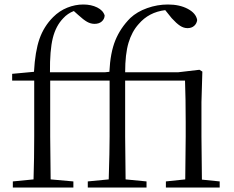

<svg xmlns="http://www.w3.org/2000/svg" viewBox="-20 -833 1040 853"><path d="M717 -27 803 -36 805 -227V-291Q805 -394 802 -475H536V-227L538 -36L631 -27V0H370V-27L463 -36Q467 -162 467 -227V-475H203V-227L205 -36L306 -27V0H37V-27L129 -36Q132 -131 132 -227V-475H34V-505L131 -514Q136 -605 155.5 -660.5Q175 -716 216 -757Q244 -785 279 -799Q314 -813 350 -813Q385 -813 411.5 -800Q438 -787 445 -764Q444 -748 432 -737.5Q420 -727 400 -727Q383 -727 367 -736Q351 -745 327 -767L308 -784Q280 -773 261 -752Q228 -718 214.5 -663.5Q201 -609 202 -512H447L466 -514Q470 -599 492.5 -654Q515 -709 559 -753Q589 -781 634 -797Q679 -813 726 -813Q778 -813 814.5 -793.5Q851 -774 856 -744Q854 -728 842.5 -718Q831 -708 813 -708Q796 -708 780 -718.5Q764 -729 743 -752L714 -788Q641 -779 596 -726Q566 -693 551 -643Q536 -593 536 -512H772L866 -523L879 -515L875 -379V-227L877 -35L956 -27V0H717Z"/></svg>

Font: GL-CurulMinamoto Light
Style: Regular
Weight: 300
Designer: Eunice (kana); Ryoko NISHIZUKA 西塚涼子 (ideographs); Frank Grießhammer (Latin, Greek & Cyrillic); Wenlong ZHANG
Foundry: Gutenberg Labo; Adobe
Version: Version 1.002